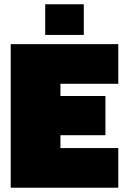

<svg xmlns="http://www.w3.org/2000/svg" viewBox="-20 -876 589 896"><path d="M30 0V-670H532V-485H262V-428H472V-245H262V-185H532V0ZM191 -713V-856H371V-713Z"/></svg>

Font: Titillium Web Black
Style: Regular
Weight: 900
Version: Version 1.002;PS 35.000;hotconv 1.0.70;makeotf.lib2.5.55311